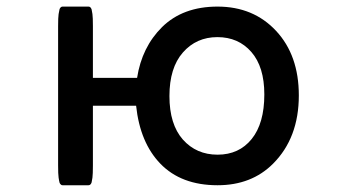

<svg xmlns="http://www.w3.org/2000/svg" viewBox="-20 -524 1040 571"><path d="M523.9 -108.9Q564 -64 627 -64Q690.9 -64 728.5 -110.6Q766.1 -157.2 766.1 -243.2Q766.1 -325.2 727.5 -369.4Q689 -413.6 626.5 -413.6Q564 -413.6 523.9 -367.9Q483.9 -322.3 483.9 -238.3Q483.9 -154.3 523.9 -108.9ZM256.3 -209.5V-32.2Q256.3 -5.9 254.9 4.4Q253.4 14.6 252.4 18.6Q249.5 26.9 243.2 26.9H166Q162.6 26.9 161.1 24.9Q158.2 22.5 157.2 19.5Q155.8 14.6 154.3 4.4Q152.8 -5.9 152.8 -32.2V-446.3Q152.8 -472.2 154.3 -482.2Q155.8 -492.2 157 -496.1Q158.2 -500 159.7 -501.2Q161.1 -502.4 161.6 -502.9Q163.6 -504.4 166 -504.4H243.2Q249.5 -504.4 252.4 -496.1Q253.4 -492.2 254.9 -482.2Q256.3 -472.2 256.3 -446.3V-292.5H387.7Q401.9 -383.8 461.9 -443.4Q523.9 -504.4 627 -504.4Q733.9 -504.4 801.3 -431.9Q868.7 -359.4 868.7 -240.2Q868.7 -113.8 792 -37.1Q728 26.9 627 26.9Q519 26.9 457 -37.1Q396.5 -99.6 384.8 -209.5Z"/></svg>

Font: YuPearl-Medium
Style: Medium
Weight: 500
Designer: Max Yao
Foundry: Max-Everyday
Version: Version 1.011; ttfautohint (v1.8.3)